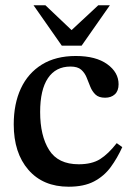

<svg xmlns="http://www.w3.org/2000/svg" viewBox="-20 -697 501 727"><path d="M422 -155 443 -140Q424 -98 399 -64Q374 -30 336 -10Q298 10 240 10Q143 10 87.5 -54Q32 -118 32 -226Q32 -304 59 -362Q86 -420 138.5 -452.5Q191 -485 267 -485Q343 -485 386 -454Q429 -423 429 -378Q429 -353 415 -340Q401 -327 378 -327Q354 -327 341.5 -339Q329 -351 322 -368.5Q315 -386 308 -403.5Q301 -421 287.5 -433Q274 -445 247 -445Q191 -445 161.5 -401Q132 -357 132 -273Q132 -183 166 -129Q200 -75 278 -75Q328 -75 359 -94.5Q390 -114 422 -155ZM289 -524H214L107 -677H152L251 -583L352 -677H396Z"/></svg>

Font: STIX Two Text Medium
Style: Regular
Weight: 500
Designer: Ross Mills, John Hudson & Paul Hanslow, Tiro Typeworks Ltd; with prior portions MicroPress Inc., and Coen Hoffman.
Foundry: Tiro Typeworks Ltd
Version: Version 2.13 b171